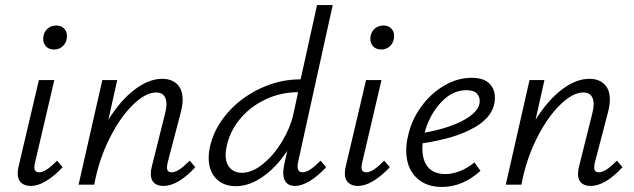

<svg xmlns="http://www.w3.org/2000/svg" viewBox="-20 -731 2511 760"><path d="M50 -45Q50 -59 54 -74L134 -414H195L119 -89Q116 -77 116 -69Q116 -49 135 -49Q148 -49 165 -60Q182 -71 206 -95L228 -69Q157 5 102 5Q78 5 64 -7.5Q50 -20 50 -45ZM151 -577Q151 -600 165.5 -615Q180 -630 203 -630Q222 -630 233.5 -618.5Q245 -607 245 -588Q245 -565 230.5 -550Q216 -535 194 -535Q174 -535 162.5 -547Q151 -559 151 -577Z M577 -42Q577 -57 581 -72L634 -284Q639 -306 639 -318Q639 -340 629 -352.5Q619 -365 598 -365Q556 -365 505.5 -315.5Q455 -266 413 -182Q371 -98 353 0H291L385 -414H444L409 -257Q457 -334 513 -376.5Q569 -419 622 -419Q659 -419 681 -398Q703 -377 703 -336Q703 -314 695 -284L644 -89Q641 -77 641 -68Q641 -49 659 -49Q673 -49 690 -60Q707 -71 731 -95L753 -69Q684 5 627 5Q603 5 590 -7Q577 -19 577 -42Z M806 -107Q806 -126 810 -145Q825 -219 878.5 -281.5Q932 -344 1009.5 -380.5Q1087 -417 1170 -417L1235 -711H1297L1160 -90Q1158 -83 1158 -72Q1158 -49 1178 -49Q1191 -49 1208 -60Q1225 -71 1249 -95L1271 -69Q1237 -33 1205.5 -14Q1174 5 1148 5Q1124 5 1112.5 -9Q1101 -23 1101 -48Q1101 -57 1105 -79L1117 -134Q1075 -70 1021 -32Q967 6 913 6Q865 6 835.5 -24Q806 -54 806 -107ZM1141 -278 1160 -366H1159Q1091 -366 1030 -337Q969 -308 928 -257.5Q887 -207 876 -145Q873 -130 873 -117Q873 -85 890.5 -66Q908 -47 937 -47Q978 -47 1021 -82Q1064 -117 1096.5 -171Q1129 -225 1141 -278Z M1345 -45Q1345 -59 1349 -74L1429 -414H1490L1414 -89Q1411 -77 1411 -69Q1411 -49 1430 -49Q1443 -49 1460 -60Q1477 -71 1501 -95L1523 -69Q1452 5 1397 5Q1373 5 1359 -7.5Q1345 -20 1345 -45ZM1446 -577Q1446 -600 1460.5 -615Q1475 -630 1498 -630Q1517 -630 1528.5 -618.5Q1540 -607 1540 -588Q1540 -565 1525.5 -550Q1511 -535 1489 -535Q1469 -535 1457.5 -547Q1446 -559 1446 -577Z M1588 -135Q1588 -164 1595 -192Q1608 -254 1646 -307Q1684 -360 1737 -391.5Q1790 -423 1847 -423Q1894 -423 1916.5 -401Q1939 -379 1939 -345Q1939 -274 1861.5 -228.5Q1784 -183 1653 -164Q1652 -156 1652 -142Q1652 -95 1675 -68.5Q1698 -42 1743 -42Q1770 -42 1800 -53.5Q1830 -65 1858 -88L1882 -55Q1812 9 1729 9Q1664 9 1626 -30Q1588 -69 1588 -135ZM1879 -331Q1879 -349 1867 -361.5Q1855 -374 1826 -374Q1770 -374 1724.5 -324.5Q1679 -275 1661 -206Q1761 -224 1820 -258Q1879 -292 1879 -331Z M2268 -42Q2268 -57 2272 -72L2325 -284Q2330 -306 2330 -318Q2330 -340 2320 -352.5Q2310 -365 2289 -365Q2247 -365 2196.5 -315.5Q2146 -266 2104 -182Q2062 -98 2044 0H1982L2076 -414H2135L2100 -257Q2148 -334 2204 -376.5Q2260 -419 2313 -419Q2350 -419 2372 -398Q2394 -377 2394 -336Q2394 -314 2386 -284L2335 -89Q2332 -77 2332 -68Q2332 -49 2350 -49Q2364 -49 2381 -60Q2398 -71 2422 -95L2444 -69Q2375 5 2318 5Q2294 5 2281 -7Q2268 -19 2268 -42Z"/></svg>

Font: LXGW Bright GB
Style: Italic
Weight: 400
Italic angle: -12°
Designer: Christian Thalmann (Catharsis Fonts)
Foundry: LXGW / Christian Thalmann (Catharsis Fonts) / Fontworks Inc.
Version: Version 5.510